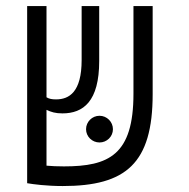

<svg xmlns="http://www.w3.org/2000/svg" viewBox="-20 -606 626 635"><path d="M187.5 9.3C396.5 9.3 484.9 -65.4 484.9 -294.9V-585.9H421.4V-295.9C421.4 -93.8 340.3 -55.7 191.4 -55.7C169.4 -55.7 149.9 -56.6 133.8 -58.1V-242.7C149.4 -235.4 163.1 -231 186.5 -231C255.4 -231 308.1 -270.5 308.1 -404.3V-585.9H250V-407.2C250 -301.3 208.5 -277.3 165.5 -277.3C151.9 -277.3 143.1 -278.8 133.8 -284.2V-585.9H69.8V0H70.3C89.8 3.4 134.3 9.3 187.5 9.3ZM309.1 -134.8C333.5 -134.8 353.5 -154.3 353.5 -178.7C353.5 -203.1 333.5 -223.1 309.1 -223.1C284.7 -223.1 264.6 -203.1 264.6 -178.7C264.6 -154.3 284.7 -134.8 309.1 -134.8Z"/></svg>

Font: Cascadia Code Light
Style: Regular
Weight: 300
Monospace: yes
Designer: Aaron Bell
Foundry: Saja Typeworks
Version: Version 2404.023